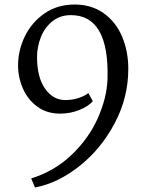

<svg xmlns="http://www.w3.org/2000/svg" viewBox="-20 -632 656 850"><path d="M456 -282Q464 -565 294 -565Q245 -565 211 -537Q177 -509 160.5 -466.5Q144 -424 144 -379Q144 -290 179.5 -239.5Q215 -189 269 -189Q301 -189 329 -198.5Q357 -208 371 -220L391 -184Q371 -161 331 -145Q291 -129 246 -129Q187 -129 145 -160Q103 -191 81.5 -240Q60 -289 60 -343Q60 -409 90 -471Q120 -533 177 -572.5Q234 -612 310 -612Q385 -612 439 -573.5Q493 -535 520.5 -470Q548 -405 548 -327Q548 -200 487.5 -86Q427 28 331.5 103.5Q236 179 135 198L118 158Q221 126 297 53.5Q373 -19 413 -109Q453 -199 456 -282Z"/></svg>

Font: Grenzecho Serif
Style: Serif-Regular
Weight: 400
Designer: Dan Reynolds
Foundry: Dan Reynolds
Version: Version 1.001; ttfautohint (v1.1) -l 5 -r 5 -G 72 -x 0 -D la